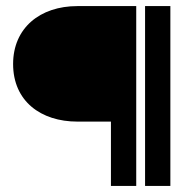

<svg xmlns="http://www.w3.org/2000/svg" viewBox="-20 -600 610 630"><path d="M23 -390C23 -268 114 -201 234 -201H344V10H427V-580H234C111 -580 23 -508 23 -390ZM456 10H539V-580H456Z"/></svg>

Font: Charger Sport
Style: SeBd
Weight: 600
Designer: Jasper
Foundry: Cannot Into Space Fonts
Version: Version 1.1